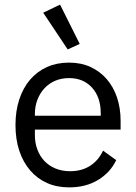

<svg xmlns="http://www.w3.org/2000/svg" viewBox="-20 -799 589 831"><path d="M279 12Q226 12 183.5 -7Q141 -26 110.5 -61.5Q80 -97 63.5 -146.5Q47 -196 47 -258Q47 -319 63.5 -369Q80 -419 110.5 -454.5Q141 -490 183.5 -509Q226 -528 279 -528Q331 -528 372 -509Q413 -490 442 -456.5Q471 -423 486.5 -377Q502 -331 502 -276V-238H131V-214Q131 -181 141.5 -152.5Q152 -124 171.5 -103Q191 -82 219.5 -70Q248 -58 284 -58Q333 -58 369.5 -81Q406 -104 426 -147L483 -106Q458 -53 405 -20.5Q352 12 279 12ZM279 -461Q246 -461 219 -449.5Q192 -438 172.5 -417Q153 -396 142 -367.5Q131 -339 131 -305V-298H416V-309Q416 -378 378.5 -419.5Q341 -461 279 -461ZM167 -744 240 -779 325 -609 273 -585Z"/></svg>

Font: IBM Plex Sans
Style: Regular
Weight: 400
Designer: Mike Abbink, Paul van der Laan, Pieter van Rosmalen
Foundry: Bold Monday
Version: Version 3.005